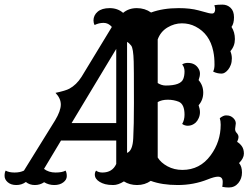

<svg xmlns="http://www.w3.org/2000/svg" viewBox="-54 -792 1094 832"><path d="M58.1 -3.4Q40 9.8 16.8 9.8Q-6.3 9.8 -20.3 -2.2Q-34.2 -14.2 -34.2 -29.8Q-34.2 -45.4 -29.3 -52.7Q-15.1 -44.4 9 -44.4Q33.2 -44.4 49.8 -52.7L185.1 -271Q209 -311 209.5 -338.1Q210 -365.2 186.5 -389.6Q230.5 -398.9 246.6 -407.7Q277.3 -424.3 299.3 -459L430.7 -675.3Q415.5 -692.9 395 -692.9Q374.5 -692.9 356 -683.6Q351.1 -692.4 351.1 -703.4Q351.1 -714.4 355.7 -724.1Q360.4 -733.9 369.1 -741.2Q387.2 -756.8 421.4 -756.8Q455.6 -756.8 479.5 -736.3Q503.9 -756.8 538.8 -756.8Q573.7 -756.8 600.6 -737.8Q652.3 -756.8 720.2 -756.8Q770.5 -756.8 806.2 -747.1L849.6 -735.4Q857.4 -733.4 864.7 -733.4Q878.4 -733.4 878.4 -752.9Q878.4 -757.8 875 -769.5Q888.7 -772 909.7 -772Q930.7 -772 945.3 -758.1Q960 -744.1 960 -717Q960 -689.9 949.2 -675.3Q963.9 -652.8 963.9 -622.6Q963.9 -592.3 944.3 -570.3Q950.7 -554.7 950.7 -538.8Q950.7 -522.9 946 -510.7Q941.4 -498.5 934.6 -490.2Q920.4 -473.1 906.7 -473.1Q886.2 -473.1 869.6 -481.9Q875.5 -493.7 875.5 -511Q875.5 -528.3 874.3 -542.2Q873 -556.2 870.1 -570.3Q854.5 -645.5 793.5 -676.8Q766.6 -690.9 734.1 -690.9Q701.7 -690.9 671.6 -672.9Q641.6 -654.8 629.4 -621.1V-432.1Q646.5 -421.4 664.1 -421.4Q729.5 -421.4 740.2 -450.2Q745.6 -463.9 745.6 -482.4Q745.6 -501 735.4 -512.7Q745.1 -519.5 759.8 -519.5Q792.5 -519.5 807.1 -493.2Q812.5 -483.9 812.5 -472.7Q812.5 -461.4 806.6 -444.8Q826.7 -421.9 826.7 -390.4Q826.7 -358.9 806.6 -335.9Q812.5 -319.3 812.5 -305.9Q812.5 -292.5 807.1 -280.3Q801.8 -268.1 793.9 -260.7Q778.8 -247.1 759.8 -247.1Q746.1 -247.1 735.4 -254.9Q745.6 -272 745.6 -294.9Q745.6 -340.3 720.7 -351.1Q698.7 -359.9 672.9 -359.9Q647 -359.9 629.4 -349.6V-109.4Q643.1 -86.9 671.9 -71.3Q700.7 -55.7 736.3 -55.7Q812.5 -55.7 858.9 -119.1Q902.3 -178.2 902.3 -251.5Q902.3 -268.1 898.4 -279.8Q913.6 -292 925.3 -292Q937 -292 943.8 -289.1Q950.7 -286.1 956.1 -281.2Q967.8 -270.5 967.8 -257.3L964.8 -233.4Q964.8 -224.1 969.7 -218.3Q979.5 -208 979.5 -199Q979.5 -189.9 973.6 -177.2Q984.9 -170.9 993.9 -158.4Q1002.9 -146 1002.9 -126.2Q1002.9 -106.4 981.9 -85.4Q994.6 -70.8 994.6 -44.4Q994.6 -18.1 978.8 1.2Q962.9 20.5 937.5 20.5Q923.8 20.5 909.2 17.6Q911.1 6.8 911.1 -3.9Q911.1 -26.4 890.6 -26.4Q875.5 -26.4 846.2 -14.6Q785.2 9.8 716.3 9.8Q647.5 9.8 599.1 -8.3Q573.7 9.8 540 9.8Q507.8 9.8 482.9 -5.9Q458 9.8 436.8 9.8Q415.5 9.8 401.9 6.1Q388.2 2.4 377.9 -3.9Q356.9 -16.6 356.9 -35.6Q356.9 -45.4 362.3 -52.7Q373 -44.4 389.6 -44.4Q433.1 -44.4 449.7 -81.5V-183.1H210.4L136.7 -60.1Q157.2 -44.4 186.5 -44.4Q215.8 -44.4 230 -52.7Q235.4 -43.9 235.4 -28.6Q235.4 -13.2 220.2 -1.7Q205.1 9.8 181.2 9.8Q157.2 9.8 137.2 -2.4Q119.6 9.8 96.9 9.8Q74.2 9.8 58.1 -3.4ZM496.6 -129.4Q521 -138.7 523.4 -193.4Q526.4 -248 526.4 -344.7Q526.4 -441.4 526.1 -473.4Q525.9 -505.4 525.4 -524.9Q523.9 -582.5 514.4 -594.5Q504.9 -606.4 496.6 -610.4ZM449.7 -258.8V-580.1L256.3 -258.8ZM619.6 -134.3Q619.6 -131.3 620.1 -129.9ZM61 -59.1Q66.9 -63.5 72.8 -69.3Z"/></svg>

Font: Rye
Style: Regular
Weight: 400
Designer: Nicole Fally
Foundry: Nicole Fally
Version: Version 1.001